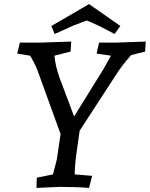

<svg xmlns="http://www.w3.org/2000/svg" viewBox="-20 -913 732 938"><path d="M689 -661 621 -644Q578 -597 545 -545L369 -274L354 -167Q345 -104 345 -61L430 -54L415 5Q351 0 272 0L158 5L160 -45L239 -61Q240 -65 244 -82Q256 -124 258 -137L276 -258L168 -556Q157 -590 134 -629L127 -641L64 -651L77 -705H182L328 -710L325 -661L246 -641Q250 -592 271 -533L342 -344L487 -578L522 -641L452 -651L464 -705H552L692 -710ZM415 -893 568 -786 540 -747 461 -788 404 -813Q395 -810 380 -804Q365 -798 354 -794Q343 -790 338 -788L247 -747L231 -786Z"/></svg>

Font: Andada SC
Style: Italic
Weight: 400
Italic angle: -8.29999°
Designer: Carolina Giovagnoli
Foundry: Carolina Giovagnoli
Version: Version 1.003